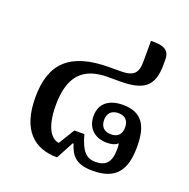

<svg xmlns="http://www.w3.org/2000/svg" viewBox="-117 -745 856 868"><g transform="rotate(20 311.5 -311.0)"><path d="M445 -317C382 -317 337 -287 337 -225C337 -170 372 -131 435 -131C460 -131 476 -137 487 -147C489 -138 489 -129 489 -119C489 -57 465 -32 416 -32C370 -32 347 -58 326 -133H278L231 -56C202 -59 160 -92 160 -212C160 -355 222 -412 338 -412H395C511 -412 555 -446 555 -551V-576C555 -629 511 -633 465 -632V-536C465 -474 445 -456 379 -456H331C141 -456 61 -378 61 -214C61 -57 135 8 246 8L291 -76H295C312 -21 338 10 418 10C529 10 570 -48 570 -160C570 -261 539 -317 445 -317ZM439 -173C406 -173 388 -192 388 -224C388 -256 406 -275 439 -275C472 -275 489 -256 489 -224C489 -192 472 -173 439 -173Z"/></g></svg>

Font: Noto Serif Thai Medium
Style: Regular
Weight: 500
Designer: Monotype Design Team
Foundry: Monotype Imaging Inc.
Version: Version 1.901;PS 001.901;hotconv 1.0.88;makeotf.lib2.5.64775